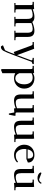

<svg xmlns="http://www.w3.org/2000/svg" viewBox="1665 -2317 955 4325"><g transform="rotate(90 2142.5 -154.5)"><path d="M22 -411.1V-439Q115.2 -439 185.1 -445.8L188 -418V-414.1Q284.7 -452.1 361.8 -452.1Q443.4 -452.1 475.1 -403.8L500 -414.1Q600.1 -452.1 673.8 -452.1Q743.7 -452.1 777.8 -416.5Q812 -380.9 812 -294.9V-65.9Q812 -41 819.1 -33.4Q826.2 -25.9 851.1 -25.9H886.2V0H672.9V-25.9H717.8V-290Q717.8 -330.1 710.7 -355.7Q703.6 -381.3 689.5 -393.3Q675.3 -405.3 660.6 -409.2Q646 -413.1 624 -413.1Q572.8 -413.1 500 -384.8V-65.9Q500 -41 507.1 -33.4Q514.2 -25.9 539.1 -25.9H574.2V0H359.9V-25.9H405.8V-290Q405.8 -330.1 398.7 -355.7Q391.6 -381.3 377.4 -393.3Q363.3 -405.3 348.6 -409.2Q334 -413.1 312 -413.1Q260.7 -413.1 188 -384.8V-65.9Q188 -41 195.1 -33.4Q202.1 -25.9 227.1 -25.9H262.2V0H47.9V-25.9H94.2V-371.1Q94.2 -396 87.2 -403.6Q80.1 -411.1 55.2 -411.1Z M926.8 -411.1V-439Q1014.6 -439 1079.6 -445.8L1221.7 -60.1L1335.9 -370.1Q1338.9 -378.9 1338.9 -387.2Q1338.9 -411.1 1296.9 -411.1H1283.7V-439H1422.9V-411.1L1372.6 -390.1L1225.6 4.9Q1155.8 192.9 1123 248Q1090.3 303.2 1035.6 303.2Q1026.4 303.2 1015.6 287.8Q1004.9 272.5 1000 255.9L1110.8 210Q1132.8 175.8 1201.7 -6.8L1151.9 14.2L1009.8 -371.1Q1000.5 -396 992.4 -403.6Q984.4 -411.1 960.9 -411.1Z M1463.4 -411.1V-439Q1556.6 -439 1626.5 -445.8L1629.4 -418Q1681.2 -452.1 1743.2 -452.1Q1847.7 -452.1 1911.6 -388.2Q1975.6 -324.2 1975.6 -223.1Q1975.6 -160.2 1947 -107.9Q1918.5 -55.7 1864.7 -24.4Q1811 6.8 1743.2 6.8Q1680.7 6.8 1629.4 -21V270L1547.4 303.2L1535.6 274.9V-371.1Q1535.6 -396 1528.6 -403.6Q1521.5 -411.1 1496.6 -411.1ZM1629.4 -110.8Q1645.5 -70.3 1674.3 -46.1Q1703.1 -22 1743.2 -22Q1787.6 -22 1819.3 -52.2Q1851.1 -82.5 1865.2 -127Q1879.4 -171.4 1879.4 -223.1Q1879.4 -306.6 1840.3 -359.9Q1801.3 -413.1 1727.5 -413.1Q1674.8 -413.1 1629.4 -386.2Z M2035.2 -411.1V-439Q2128.4 -439 2198.2 -445.8L2201.2 -418V-154.8Q2201.2 -122.6 2206.3 -99.6Q2211.4 -76.7 2219.5 -63.7Q2227.5 -50.8 2240.7 -43.5Q2253.9 -36.1 2265.9 -34.2Q2277.8 -32.2 2295.4 -32.2Q2322.3 -32.2 2348.6 -37.6Q2375 -43 2418.9 -60.1V-371.1Q2418.9 -396.5 2411.9 -403.8Q2404.8 -411.1 2380.4 -411.1H2347.2V-439Q2440.4 -439 2510.3 -445.8L2513.2 -418V-65.9Q2513.2 -41 2520.3 -33.4Q2527.3 -25.9 2552.2 -25.9H2587.4V0L2563 123H2537.1L2513.2 1Q2460 2.4 2422.4 6.8L2418.9 -21V-30.8Q2323.2 6.8 2245.1 6.8Q2175.3 6.8 2141.4 -28.6Q2107.4 -64 2107.4 -149.9V-371.1Q2107.4 -396 2100.3 -403.6Q2093.3 -411.1 2068.4 -411.1Z M2627.9 -411.1V-439Q2721.2 -439 2791 -445.8L2793.9 -418V-154.8Q2793.9 -122.6 2799.1 -99.6Q2804.2 -76.7 2812.3 -63.7Q2820.3 -50.8 2833.5 -43.5Q2846.7 -36.1 2858.6 -34.2Q2870.6 -32.2 2888.2 -32.2Q2915 -32.2 2941.4 -37.6Q2967.8 -43 3011.7 -61V-371.1Q3011.7 -396.5 3004.6 -403.8Q2997.6 -411.1 2973.1 -411.1H2939.9V-439Q3033.2 -439 3103 -445.8L3106 -418V-65.9Q3106 -41 3113 -33.4Q3120.1 -25.9 3145 -25.9H3180.2V0Q3085.4 0 3015.1 6.8L3011.7 -21V-32.2Q2915.5 6.8 2837.9 6.8Q2768.1 6.8 2734.1 -28.6Q2700.2 -64 2700.2 -149.9V-371.1Q2700.2 -396 2693.1 -403.6Q2686 -411.1 2661.1 -411.1Z M3239.7 -223.1Q3239.7 -323.2 3303.5 -387.7Q3367.2 -452.1 3470.7 -452.1Q3545.9 -452.1 3593.3 -414.1Q3640.6 -376 3640.6 -316.9Q3640.6 -308.1 3639.6 -304.2L3562.5 -272H3338.9Q3335.9 -247.6 3335.9 -223.1Q3335.9 -173.3 3352.3 -130.6Q3368.7 -87.9 3402.6 -60.1Q3436.5 -32.2 3481 -32.2Q3526.9 -32.2 3560.1 -44.4Q3593.3 -56.6 3621.6 -83L3640.6 -63Q3573.2 6.8 3470.7 6.8Q3403.8 6.8 3350.6 -24.7Q3297.4 -56.2 3268.6 -108.4Q3239.7 -160.6 3239.7 -223.1ZM3343.8 -298.8H3550.8Q3551.8 -304.7 3551.8 -316.9Q3551.8 -361.3 3531.7 -392.1Q3511.7 -422.9 3470.7 -422.9Q3420.9 -422.9 3388.7 -389.2Q3356.4 -355.5 3343.8 -298.8Z M3714.4 -411.1V-439Q3807.6 -439 3877.4 -445.8L3880.4 -418V-154.8Q3880.4 -122.6 3885.5 -99.6Q3890.6 -76.7 3898.7 -63.7Q3906.7 -50.8 3919.9 -43.5Q3933.1 -36.1 3945.1 -34.2Q3957 -32.2 3974.6 -32.2Q4001.5 -32.2 4027.8 -37.6Q4054.2 -43 4098.1 -61V-371.1Q4098.1 -396.5 4091.1 -403.8Q4084 -411.1 4059.6 -411.1H4026.4V-439Q4119.6 -439 4189.5 -445.8L4192.4 -418V-65.9Q4192.4 -41 4199.5 -33.4Q4206.5 -25.9 4231.4 -25.9H4266.6V0Q4171.9 0 4101.6 6.8L4098.1 -21V-32.2Q4002 6.8 3924.3 6.8Q3854.5 6.8 3820.6 -28.6Q3786.6 -64 3786.6 -149.9V-371.1Q3786.6 -396 3779.5 -403.6Q3772.5 -411.1 3747.6 -411.1ZM3864.3 -585.9 3874.5 -611.8 4020.5 -558.1Q4072.3 -561 4096.2 -611.8L4120.6 -603Q4110.4 -574.2 4088.4 -555.4Q4066.4 -536.6 4041.5 -529.3Q4016.6 -522 3988.3 -522Q3949.7 -522 3916 -537.6Q3882.3 -553.2 3864.3 -585.9Z"/></g></svg>

Font: Dihjauti S
Style: Bold
Weight: 700
Designer: T. Christopher White
Version: Version 3.0.0